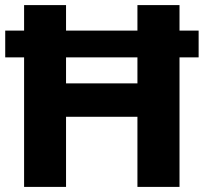

<svg xmlns="http://www.w3.org/2000/svg" viewBox="-24 -733 798 753"><path d="M70.5 0V-508H-3.5V-613H70.5V-713H235V-613H515V-713H680V-613H755V-508H680V0H515V-275H235V0ZM235 -406H515V-508H235Z"/></svg>

Font: Heraclito
Style: Bold
Weight: 700
Designer: Kostas Bartsokas (font) & Cristiano Sobral (main changes)
Foundry: Kostas Bartsokas (font) & Cristiano Sobral (main changes)
Version: Version 1.00;July 8, 2020;FontCreator 13.0.0.2655 64-bit